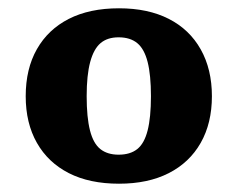

<svg xmlns="http://www.w3.org/2000/svg" viewBox="-20 -745 573 463"><path d="M491 -513Q491 -448 464 -400.5Q437 -353 387 -327.5Q337 -302 267 -302Q196 -302 146 -327.5Q96 -353 69 -400.5Q42 -448 42 -513Q42 -579 69 -626.5Q96 -674 146 -699.5Q196 -725 267 -725Q337 -725 387 -699.5Q437 -674 464 -626Q491 -578 491 -513ZM189 -513Q189 -462 197 -430.5Q205 -399 222 -385.5Q239 -372 266 -372Q294 -372 311 -385.5Q328 -399 336 -430.5Q344 -462 344 -513Q344 -564 336 -595.5Q328 -627 311 -641Q294 -655 266 -655Q239 -655 222.5 -641Q206 -627 197.5 -595.5Q189 -564 189 -513Z"/></svg>

Font: Roboto Serif SemiCondensed
Style: Bold
Weight: 700
Width: 4
Designer: Greg Gazdowicz
Foundry: Commercial Type
Version: Version 1.007